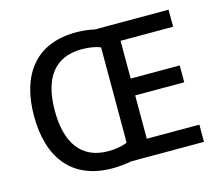

<svg xmlns="http://www.w3.org/2000/svg" viewBox="-104 -859 1148 1002"><g transform="rotate(-15 470.5 -357.5)"><path d="M384 -725C165 -725 60 -580 60 -359C60 -137 165 10 387 10C421 10 458 6 488 0H882V-93H598V-327H863V-418H598V-622H882V-714H484C455 -721 418 -725 384 -725ZM390 -632C427 -632 464 -627 491 -615V-100C464 -89 426 -82 389 -82C240 -82 172 -187 172 -358C172 -529 240 -632 390 -632Z"/></g></svg>

Font: Noto Sans Bassa Vah Medium
Style: Regular
Weight: 500
Designer: Monotype Design Team
Foundry: Monotype Imaging Inc.
Version: Version 2.002